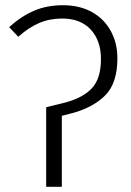

<svg xmlns="http://www.w3.org/2000/svg" viewBox="-20 -716 501 736"><path d="M157 -305 230 -323Q298 -341 332.5 -378Q367 -415 367 -490Q367 -560 328 -602.5Q289 -645 218 -645Q170 -645 129.5 -627.5Q89 -610 50 -575L15 -612Q63 -655 112 -675.5Q161 -696 221 -696Q285 -696 332 -670Q379 -644 404.5 -597.5Q430 -551 430 -492Q430 -396 382 -349Q334 -302 252 -281L217 -272V0H157Z"/></svg>

Font: Fira Sans Light
Style: Regular
Weight: 300
Designer: bBox Type GmbH & Carrois Corporate GbR & Edenspiekermann AG
Foundry: bBox Type GmbH & Carrois Corporate GbR & Edenspiekermann AG
Version: Version 4.301